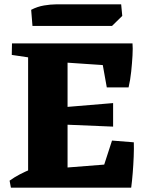

<svg xmlns="http://www.w3.org/2000/svg" viewBox="-20 -861 683 881"><path d="M30 0 24 -32Q46 -48 71 -61Q96 -74 123 -85L124 0ZM582 0 429 -16 494 -216 594 -208Q595 -180 593.5 -142.5Q592 -105 589 -67.5Q586 -30 582 0ZM156 -591 34 -609 35 -662H157ZM470 -460 437 -644 588 -662Q590 -641 588 -606Q586 -571 582 -532.5Q578 -494 570 -460ZM109 0V-662H290V0ZM499 -280 259 -290V-368L499 -388ZM574 -554 252 -576 177 -662H588ZM183 0 258 -90 576 -115 581 0ZM129 -742 123 -816Q152 -831 182.5 -836Q213 -841 236 -841H536L541 -788L494 -742Z"/></svg>

Font: Eczar
Style: Bold
Weight: 700
Designer: Vaibhav Singh
Foundry: Rosetta Type Foundry
Version: Version 2.000